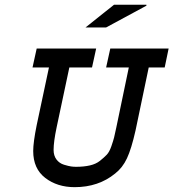

<svg xmlns="http://www.w3.org/2000/svg" viewBox="-20 -774 731 810"><path d="M134.8 -569.3H385.7L368.2 -489.3H272.5L218.8 -236.3Q206.1 -175.8 206.1 -141.6Q206.1 -117.2 218.3 -101.1Q230.5 -85 250 -79.1Q269.5 -73.2 279.8 -71.8Q290 -70.3 300.8 -70.3Q334 -70.3 359.4 -76.2Q384.8 -82 401.9 -95.7Q418.9 -109.4 430.2 -121.1Q441.4 -132.8 449.7 -156.7Q458 -180.7 461.4 -194.3Q464.8 -208 470.7 -236.3L523.4 -489.3H427.7L445.3 -569.3H691.4L674.8 -489.3H607.4L551.8 -223.6Q534.2 -145.5 515.6 -106Q497.1 -66.4 465.8 -42Q395.5 15.6 294.9 15.6Q221.7 15.6 170.9 -23.4Q120.1 -62.5 120.1 -136.7Q120.1 -173.8 134.8 -246.1L186.5 -489.3H117.2ZM597.7 -750 427.7 -658.2H340.8L460.9 -753.9H597.7Z"/></svg>

Font: Thabit-Bold-Oblique
Style: Bold Oblique
Weight: 700
Designer: Regenerated by Nadim Shaikli
Foundry: MAK Alagha
Version: 0.01